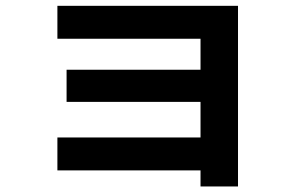

<svg xmlns="http://www.w3.org/2000/svg" viewBox="-20 -599 1040 669"><path d="M678.7 50.7V-5.3H180V-120H678.7V-244H212V-356H678.7V-464H180V-578.7H809.3V50.7Z"/></svg>

Font: M PLUS 1 Thin
Style: Regular
Weight: 100
Designer: Coji Morishita
Foundry: UNDERFOREST DESIGN
Version: Version 1.001